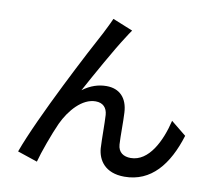

<svg xmlns="http://www.w3.org/2000/svg" viewBox="-88 -901 1176 1043"><g transform="rotate(10 500.0 -379.0)"><path d="M566 -752 455 -797C440 -762 425 -735 413 -710C361 -615 142 -198 70 2L180 39C193 -12 234 -125 261 -184C298 -263 364 -339 438 -339C479 -339 501 -315 504 -276C507 -228 506 -149 509 -93C514 -29 554 37 662 37C809 37 898 -74 949 -239L865 -307C838 -192 778 -69 678 -69C639 -69 609 -87 606 -131C603 -177 605 -255 602 -306C598 -386 554 -431 482 -431C439 -431 395 -418 351 -385C401 -477 489 -635 535 -705C546 -722 557 -740 566 -752Z"/></g></svg>

Font: Spoqa Han Sans Neo Medium
Style: Regular
Weight: 500
Designer: [Spoqa Han Sans Neo] Dong-huui Kim ___ Younghwa Kang ___ Yujin Lee ___ [Noto Sans] Ryoko NISHIZUKA ____ (kana & ideograp
Foundry: Spoqa (http://www.spoqa-han-sans.com)
Version: Version 1.100;hotconv 1.0.109;makeotfexe 2.5.65596